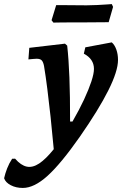

<svg xmlns="http://www.w3.org/2000/svg" viewBox="-126 -680 602 938"><path d="M290.8 -448.8 420 -473Q434.2 -460.8 442.3 -438Q450.5 -415.3 450.5 -387.1Q450.5 -332.7 403.3 -238.5Q356.2 -144.3 263.7 -11.5Q171.4 120.3 106.1 179.2Q40.9 238.2 -14.5 238.2Q-48.1 238.2 -73.6 224.7Q-99.1 211.3 -105.9 190.8Q-100.8 167.6 -91.1 142.6Q-81.4 117.6 -66.7 95.6L-52.2 95.2Q-23.8 128 4.7 134Q33.1 140 65.4 118.7Q97.7 97.4 136.6 48.9Q129 -35.3 121.1 -109.2Q113.1 -183.1 105.2 -245.6Q97.3 -308.2 89.1 -357.5Q85.1 -377.8 77.5 -385.4Q69.9 -393 53.1 -393Q47.5 -393 35.1 -391.9Q22.7 -390.9 12.8 -389.8L17.1 -446.3L191.3 -466.7L202.3 -457.1Q209.7 -390 213.1 -301Q216.5 -212.1 216.4 -86.3H228.2Q261.6 -144.3 284.7 -193.9Q307.7 -243.6 320.4 -282Q333 -320.5 333 -343.3Q333 -391.6 283.6 -417.8ZM426.4 -646.4 404.9 -571.5 268.9 -570.5Q240.9 -570.5 209.5 -570.5Q178.2 -570.5 156.6 -570Q134.9 -569.5 134.9 -569.5L125.9 -581.2L148.5 -655Q148.5 -655 173.7 -655Q199 -655 234 -654.5Q269 -654 297 -654Q321.4 -654 350.2 -655.5Q379.1 -657 399.6 -658.5Q420.2 -660 420.2 -660Z"/></svg>

Font: Alegreya
Style: Italic
Weight: 400
Italic angle: -7°
Designer: Juan Pablo del Peral
Foundry: Huerta Tipografica
Version: Version 2.009